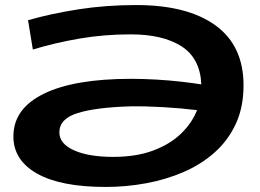

<svg xmlns="http://www.w3.org/2000/svg" viewBox="-20 -730 1029 760"><path d="M399 10Q220 10 126.5 -43Q33 -96 33 -190Q33 -300 153.5 -359Q274 -418 499 -418Q546 -418 598.5 -415Q651 -412 698.5 -406.5Q746 -401 777 -396Q772 -500 698 -547Q624 -594 497 -594Q393 -594 296 -577.5Q199 -561 110 -534L91 -650Q181 -676 290 -693Q399 -710 519 -710Q722 -710 833 -629.5Q944 -549 944 -392Q944 -306 913.5 -240Q883 -174 829.5 -126.5Q776 -79 706.5 -49Q637 -19 558 -4.5Q479 10 399 10ZM215 -206Q215 -161 273 -135Q331 -109 428 -109Q519 -109 586 -134Q653 -159 696.5 -201Q740 -243 760 -294Q695 -302 624 -306Q553 -310 496 -309Q360 -305 287.5 -282.5Q215 -260 215 -206Z"/></svg>

Font: Georama Extra Expanded SemiBold
Style: Italic
Weight: 600
Width: 8
Italic angle: -9°
Designer: Jean-Baptiste Levee
Foundry: Production Type
Version: Version 1.000